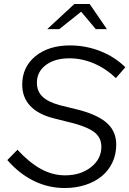

<svg xmlns="http://www.w3.org/2000/svg" viewBox="-20 -938 652 968"><path d="M17 0ZM17 -131 68 -183Q128 -118 186.5 -86Q245 -54 308 -54Q386 -54 438.5 -95Q491 -136 491 -198Q491 -241 460.5 -267.5Q430 -294 356 -315L249 -342Q171 -362 131.5 -405Q92 -448 92 -511Q92 -600 158.5 -654.5Q225 -709 333 -709Q412 -709 485 -680.5Q558 -652 612 -599L564 -544Q515 -592 454 -618Q393 -644 330 -644Q256 -644 211 -610Q166 -576 166 -521Q166 -478 194 -451Q222 -424 280 -408L385 -382Q479 -356 522.5 -314.5Q566 -273 566 -209Q566 -160 547 -119.5Q528 -79 494 -50.5Q460 -22 411.5 -6Q363 10 306 10Q224 10 150.5 -26Q77 -62 17 -131ZM463 -791 389 -879 279 -791H218L355 -918H432L519 -791Z"/></svg>

Font: Red Hat Text
Style: Italic
Weight: 400
Italic angle: -12°
Designer: Pentagram / MCKL
Foundry: Pentagram / MCKL
Version: Version 1.005; Red Hat Text Italic